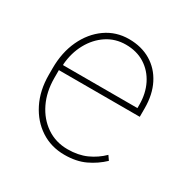

<svg xmlns="http://www.w3.org/2000/svg" viewBox="-129 -661 787 794"><g transform="rotate(30 264.5 -264.0)"><path d="M275.4 10.3Q211.9 10.3 162.1 -22.2Q112.3 -54.7 83.5 -112.1Q54.7 -169.4 54.7 -244.1V-275.4Q54.7 -351.1 82.5 -410.4Q110.4 -469.7 158.9 -503.9Q207.5 -538.1 269 -538.1Q328.6 -538.1 373.3 -511.5Q418 -484.9 442.6 -436.5Q467.3 -388.2 467.3 -322.3V-281.7H81.1V-244.1Q81.1 -178.7 106 -127.2Q130.9 -75.7 174.8 -45.9Q218.8 -16.1 275.4 -16.1Q325.7 -16.1 364.5 -33.4Q403.3 -50.8 433.6 -80.6L447.8 -60.1Q415 -28.8 373.5 -9.3Q332 10.3 275.4 10.3ZM86.4 -308.1H440.9V-324.2Q440.9 -377.9 419.7 -420.4Q398.4 -462.9 359.9 -487.3Q321.3 -511.7 269 -511.7Q219.2 -511.7 179.2 -485.4Q139.2 -459 114.3 -413.6Q89.4 -368.2 85 -311Z"/></g></svg>

Font: Roboto Slab Thin
Style: Regular
Weight: 100
Designer: Google
Version: Version 2.000; ttfautohint (v1.8.1.43-b0c9)